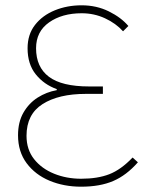

<svg xmlns="http://www.w3.org/2000/svg" viewBox="-20 -692 586 724"><path d="M286 12Q221 12 167 -10.5Q113 -33 80.5 -76.5Q48 -120 48 -182Q48 -232 68.5 -267.5Q89 -303 122 -324Q155 -345 194 -352V-356Q146 -373 115 -411.5Q84 -450 84 -510Q84 -562 112 -598Q140 -634 186.5 -653Q233 -672 288 -672Q344 -672 390.5 -649Q437 -626 464 -594L444 -574Q417 -604 376 -623Q335 -642 288 -642Q214 -642 165 -607.5Q116 -573 116 -510Q116 -439 164.5 -402.5Q213 -366 316 -366H368V-338H304Q201 -338 140.5 -299.5Q80 -261 80 -180Q80 -128 108.5 -92Q137 -56 184 -37Q231 -18 286 -18Q348 -18 392 -35Q436 -52 480 -98L500 -80Q457 -31 407 -9.5Q357 12 286 12Z"/></svg>

Font: Source Sans 3
Style: Regular
Weight: 200
Designer: Paul D. Hunt
Foundry: Adobe
Version: Version 3.046;hotconv 1.0.118;makeotfexe 2.5.65603